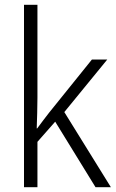

<svg xmlns="http://www.w3.org/2000/svg" viewBox="-20 -780 485 800"><path d="M136 -373Q136 -342 135 -309.5Q134 -277 133 -245H135Q147 -261 160 -278.5Q173 -296 185 -311L363 -532H427L248 -313L442 0H378L210 -273L136 -189V0H80V-760H136Z"/></svg>

Font: Noto Sans Khmer UI SemiCondensed Light
Style: Regular
Weight: 300
Width: 4
Designer: Danh Hong and the Monotype Design Team
Foundry: Monotype Imaging Inc.
Version: Version 2.002; ttfautohint (v1.8.4.7-5d5b)